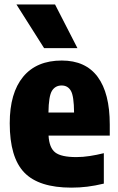

<svg xmlns="http://www.w3.org/2000/svg" viewBox="-20 -828 529 858"><path d="M299 10.5Q153.5 10.5 88.5 -57Q23.5 -124.5 23.5 -277Q23.5 -412.5 83.5 -485Q143.5 -557.5 256 -557.5Q362.5 -557.5 416.5 -484.5Q470.5 -411.5 470.5 -271.5V-222H197Q200 -167.5 226.8 -146.8Q253.5 -126 321 -126Q350.5 -126 381.2 -130.8Q412 -135.5 444 -143.5V-7.5Q404.5 2 370.2 6.2Q336 10.5 299 10.5ZM255.5 -446Q227 -446 212.2 -422.2Q197.5 -398.5 196.5 -325H311Q310.5 -398.5 296.8 -422.2Q283 -446 255.5 -446ZM177 -613 53.5 -808H226L326 -613Z"/></svg>

Font: Encode Sans Condensed Condensed ExtraBold
Style: Regular
Weight: 800
Width: 3
Designer: Multiple Designers
Foundry: Impallari Type
Version: Version 3.000; ttfautohint (v1.8.3) -l 8 -r 50 -G 200 -x 14 